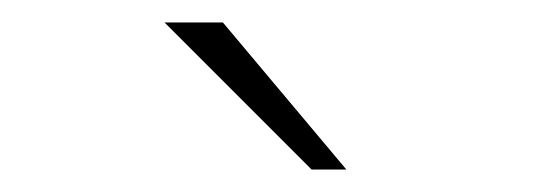

<svg xmlns="http://www.w3.org/2000/svg" viewBox="-20 -720 490 171"><path d="M257.5 -569 126.5 -700H178.5L288.5 -569Z"/></svg>

Font: Trispace Condensed Thin
Style: Regular
Weight: 100
Width: 3
Designer: Tyler Finck
Foundry: Etcetera Type Company
Version: Version 1.210; ttfautohint (v1.8.3)